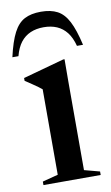

<svg xmlns="http://www.w3.org/2000/svg" viewBox="-94 -767 470 811"><g transform="rotate(-10 141.5 -361.5)"><path d="M205 -508 204.5 -410.5V-32.5L270.5 -15V0H25V-15L92 -32.5V-399Q86.5 -404 76 -411.5Q65.5 -419 52 -428.2Q38.5 -437.5 23 -447.5V-459.5L199 -508ZM141 -656.5Q109.5 -656.5 84.5 -645.8Q59.5 -635 42.2 -612.8Q25 -590.5 15.5 -554.5H-10.5Q4.5 -620.5 23.5 -657Q42.5 -693.5 70.5 -708.2Q98.5 -723 141 -723Q183.5 -723 211.5 -708.2Q239.5 -693.5 258.5 -657Q277.5 -620.5 292.5 -554.5H266.5Q257 -590.5 239.8 -612.8Q222.5 -635 197.8 -645.8Q173 -656.5 141 -656.5Z"/></g></svg>

Font: Newsreader 60pt Medium
Style: Regular
Weight: 500
Designer: Hugues Gentile
Foundry: Production Type
Version: Version 1.003